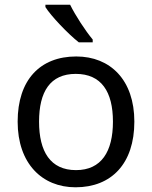

<svg xmlns="http://www.w3.org/2000/svg" viewBox="-20 -786 645 816"><path d="M278 -766H173V-756C196 -719 269 -642 315 -606H374V-618C343 -655 300 -721 278 -766ZM551 -269C551 -446 449 -546 304 -546C150 -546 55 -446 55 -269C55 -91 159 10 301 10C454 10 551 -91 551 -269ZM146 -269C146 -396 193 -472 302 -472C411 -472 460 -396 460 -269C460 -142 411 -63 303 -63C194 -63 146 -142 146 -269Z"/></svg>

Font: Noto Sans Tifinagh Agraw Imazighen
Style: Regular
Weight: 400
Designer: JamraPatel
Foundry: JamraPatel LLC
Version: Version 2.006